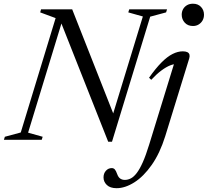

<svg xmlns="http://www.w3.org/2000/svg" viewBox="-42 -734 1090 1008"><path d="M560.5 -118 543 -108 708 -647.5 631.5 -669 636.5 -685H835L830 -669L746.5 -646.5L546 10H526L271 -634.5L287.5 -633.5L105.5 -37.5L182 -16L177 0H-21.5L-16.5 -16L67 -38.5L250 -639L169 -669L173.5 -685H337ZM912 -657Q912 -673 919.2 -686Q926.5 -699 939.8 -706.8Q953 -714.5 971 -714.5Q997.5 -714.5 1013.2 -697.8Q1029 -681 1029 -657Q1029 -640.5 1021.8 -627.2Q1014.5 -614 1001.5 -605.8Q988.5 -597.5 971 -597.5Q944 -597.5 928 -615Q912 -632.5 912 -657ZM825.5 -19Q797.5 70.5 754.8 131.5Q712 192.5 663.5 223.2Q615 254 570 254Q536.5 254 519 237.2Q501.5 220.5 501.5 197.5Q501.5 176.5 514 162.5Q526.5 148.5 545 148.5Q554.5 148.5 560.8 155.5Q567 162.5 573 179.5Q579 196.5 589.2 203.5Q599.5 210.5 613.5 210.5Q629.5 210.5 645 202.5Q660.5 194.5 676 174.2Q691.5 154 707.8 117.5Q724 81 741.5 24L875 -409.5L887.5 -397.5Q872.5 -399 851.5 -390.8Q830.5 -382.5 805.5 -364Q780.5 -345.5 752 -315L740.5 -326Q775.5 -375.5 805.8 -406Q836 -436.5 863.8 -450.5Q891.5 -464.5 917.5 -464.5Q933 -464.5 941.5 -460.2Q950 -456 952.5 -447.8Q955 -439.5 951.5 -427.5Z"/></svg>

Font: Newsreader 36pt
Style: Italic
Weight: 400
Italic angle: -17°
Designer: Hugues Gentile
Foundry: Production Type
Version: Version 1.003